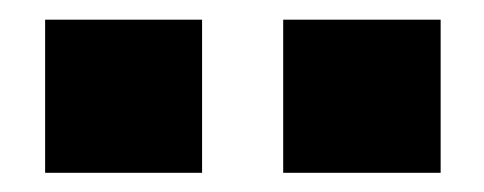

<svg xmlns="http://www.w3.org/2000/svg" viewBox="-20 -680 504 200"><path d="M275 -659.5H439V-500H275ZM27 -659.5H190.5V-500H27Z"/></svg>

Font: Overused Grotesk ExtraBold
Style: Regular
Weight: 800
Version: Version 0.004